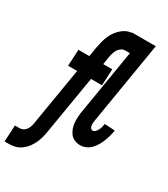

<svg xmlns="http://www.w3.org/2000/svg" viewBox="-281 -837 1009 1154"><g transform="rotate(30 223.5 -260.0)"><path d="M-53 215 -47 101H-14Q-2 101 9.5 95Q21 89 28.5 78.5Q36 68 40 56Q44 44 46 32L113 -370H50L56 -484H132L143 -552Q147 -573 152.5 -594.5Q158 -616 167 -636.5Q176 -657 190 -675.5Q204 -694 222.5 -708.5Q241 -723 262.5 -729Q284 -735 305 -735H397L393 -635L391 -621H300Q286 -621 273 -611.5Q260 -602 253 -588.5Q246 -575 242 -561.5Q238 -548 236 -534L228 -484H291L285 -370H209L142 32Q139 53 133.5 74.5Q128 96 118.5 116.5Q109 137 95.5 155.5Q82 174 63 188.5Q44 203 22.5 209Q1 215 -20 215ZM351 8Q330 8 311.5 0Q293 -8 281.5 -23Q270 -38 263.5 -57Q257 -76 255.5 -96Q254 -116 255.5 -137.5Q257 -159 261 -180L334 -621H278L283 -735H448L353 -161Q352 -152 351.5 -143.5Q351 -135 352.5 -127Q354 -119 359 -112.5Q364 -106 373 -106Q383 -106 391 -115Q399 -124 404 -134Q409 -144 411.5 -154.5Q414 -165 416 -175V-177L487 -173V-169Q484 -150 478.5 -130.5Q473 -111 466 -93Q459 -75 448.5 -57Q438 -39 423.5 -24Q409 -9 389.5 -0.5Q370 8 351 8Z"/></g></svg>

Font: Iosevka Heavy
Style: Italic
Weight: 900
Italic angle: -9°
Monospace: yes
Designer: Belleve Invis
Foundry: Belleve Invis
Version: Version 32.5.0; ttfautohint (v1.8.4)